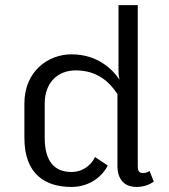

<svg xmlns="http://www.w3.org/2000/svg" viewBox="-20 -720 657 748"><path d="M441.7 -700V-441.7C441.7 -429.2 443.3 -418.3 445.8 -409.2C416.7 -452.5 358.3 -508.3 258.3 -508.3C166.7 -508.3 75 -441.7 75 -316.7V-183.3C75 -39.2 158.3 8.3 258.3 8.3C335.8 8.3 382.5 -40 400 -75L350 -108.3C343.3 -90.8 313.3 -50 258.3 -50C193.3 -50 154.2 -90 154.2 -183.3V-316.7C154.2 -398.3 205 -445.8 275 -445.8C360.8 -445.8 408.3 -398.3 437.5 -353.3V-75C437.5 -23.3 461.7 8.3 512.5 8.3C546.7 8.3 570 -5.8 579.2 -12.5L562.5 -54.2C557.5 -50.8 550 -45.8 537.5 -45.8C520.8 -45.8 516.7 -54.2 516.7 -75V-700Z"/></svg>

Font: BoonHome
Style: Book
Weight: 400
Designer: Sungsit Sawaiwan
Foundry: Sungsit Sawaiwan
Version: Version 0.2